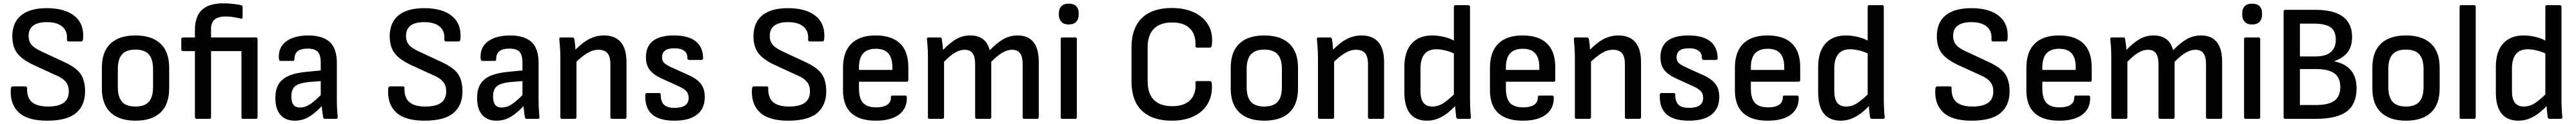

<svg xmlns="http://www.w3.org/2000/svg" viewBox="-20 -714 15500 745"><path d="M263 11Q145 11 92 -39.5Q39 -90 45 -179Q46 -195 56 -195H132Q145 -195 143 -181Q142 -126 173 -100Q204 -74 269 -74Q332 -74 363 -96.5Q394 -119 394 -165Q394 -190 385.5 -207Q377 -224 359.5 -238Q342 -252 310 -265L177 -326Q133 -347 105.5 -371Q78 -395 66 -426Q54 -457 54 -498Q55 -580 108 -622.5Q161 -665 262 -665Q371 -665 429 -617.5Q487 -570 480 -481Q479 -465 469 -465H392Q388 -465 385 -468Q382 -471 383 -481Q386 -528 354.5 -554.5Q323 -581 262 -581Q209 -581 181 -561Q153 -541 152 -500Q152 -477 160 -460Q168 -443 186.5 -429.5Q205 -416 236 -402L367 -341Q413 -320 440.5 -296.5Q468 -273 480 -241Q492 -209 492 -165Q492 -81 437.5 -35Q383 11 263 11Z M795 11Q698 11 645.5 -38Q593 -87 593 -183V-307Q593 -403 645 -452Q697 -501 795 -501Q893 -501 945.5 -452Q998 -403 998 -307V-183Q998 -87 946 -38Q894 11 795 11ZM795 -74Q850 -74 875.5 -102.5Q901 -131 901 -191V-299Q901 -359 875.5 -387.5Q850 -416 795 -416Q740 -416 714.5 -387.5Q689 -359 689 -299V-191Q689 -131 714.5 -102.5Q740 -74 795 -74Z M1163 0Q1158 0 1155.5 -3Q1153 -6 1153 -10V-407H1081Q1077 -407 1074 -409.5Q1071 -412 1071 -417V-479Q1071 -484 1074 -486.5Q1077 -489 1081 -489H1153V-534Q1153 -615 1195 -654.5Q1237 -694 1324 -694Q1353 -694 1383 -690.5Q1413 -687 1432 -683Q1440 -680 1440 -671V-611Q1440 -600 1429 -602Q1407 -608 1383 -611.5Q1359 -615 1336 -615Q1293 -615 1271.5 -596.5Q1250 -578 1250 -540V-489H1520Q1530 -489 1530 -479V-10Q1530 0 1520 0H1443Q1433 0 1433 -10V-407H1250V-10Q1250 0 1240 0Z M1935 0Q1926 0 1924 -12Q1922 -24 1919 -49Q1916 -74 1915 -96L1910 -128V-338Q1910 -384 1892 -403Q1874 -422 1831 -422Q1751 -422 1752 -359Q1752 -348 1743 -348H1669Q1659 -348 1658 -364Q1654 -428 1700.5 -464Q1747 -500 1834 -501Q1922 -501 1964.5 -461.5Q2007 -422 2007 -337V-122Q2007 -87 2008.5 -59.5Q2010 -32 2012 -11Q2014 0 2003 0ZM1754 11Q1698 11 1667.5 -24Q1637 -59 1637 -125Q1637 -175 1656 -207.5Q1675 -240 1717.5 -258.5Q1760 -277 1830 -283L1923 -292V-228L1837 -221Q1779 -215 1756 -196Q1733 -177 1733 -134Q1733 -102 1745.5 -85Q1758 -68 1785 -68Q1816 -68 1848 -89Q1880 -110 1927 -161L1930 -91Q1882 -38 1841.5 -13.5Q1801 11 1754 11Z M2534 11Q2416 11 2363 -39.5Q2310 -90 2316 -179Q2317 -195 2327 -195H2403Q2416 -195 2414 -181Q2413 -126 2444 -100Q2475 -74 2540 -74Q2603 -74 2634 -96.5Q2665 -119 2665 -165Q2665 -190 2656.5 -207Q2648 -224 2630.5 -238Q2613 -252 2581 -265L2448 -326Q2404 -347 2376.5 -371Q2349 -395 2337 -426Q2325 -457 2325 -498Q2326 -580 2379 -622.5Q2432 -665 2533 -665Q2642 -665 2700 -617.5Q2758 -570 2751 -481Q2750 -465 2740 -465H2663Q2659 -465 2656 -468Q2653 -471 2654 -481Q2657 -528 2625.5 -554.5Q2594 -581 2533 -581Q2480 -581 2452 -561Q2424 -541 2423 -500Q2423 -477 2431 -460Q2439 -443 2457.5 -429.5Q2476 -416 2507 -402L2638 -341Q2684 -320 2711.5 -296.5Q2739 -273 2751 -241Q2763 -209 2763 -165Q2763 -81 2708.5 -35Q2654 11 2534 11Z M3149 0Q3140 0 3138 -12Q3136 -24 3133 -49Q3130 -74 3129 -96L3124 -128V-338Q3124 -384 3106 -403Q3088 -422 3045 -422Q2965 -422 2966 -359Q2966 -348 2957 -348H2883Q2873 -348 2872 -364Q2868 -428 2914.5 -464Q2961 -500 3048 -501Q3136 -501 3178.5 -461.5Q3221 -422 3221 -337V-122Q3221 -87 3222.5 -59.5Q3224 -32 3226 -11Q3228 0 3217 0ZM2968 11Q2912 11 2881.5 -24Q2851 -59 2851 -125Q2851 -175 2870 -207.5Q2889 -240 2931.5 -258.5Q2974 -277 3044 -283L3137 -292V-228L3051 -221Q2993 -215 2970 -196Q2947 -177 2947 -134Q2947 -102 2959.5 -85Q2972 -68 2999 -68Q3030 -68 3062 -89Q3094 -110 3141 -161L3144 -91Q3096 -38 3055.5 -13.5Q3015 11 2968 11Z M3663 0Q3653 0 3653 -10V-329Q3653 -374 3635.5 -394.5Q3618 -415 3581 -415Q3547 -415 3512.5 -394Q3478 -373 3434 -329L3429 -401Q3459 -433 3488 -455.5Q3517 -478 3548 -489.5Q3579 -501 3613 -501Q3681 -501 3715.5 -461Q3750 -421 3750 -341V-10Q3750 0 3740 0ZM3361 0Q3352 0 3352 -10V-366Q3352 -395 3350 -426Q3348 -457 3346 -477Q3344 -489 3355 -489H3425Q3433 -489 3436 -480Q3439 -465 3441.5 -437.5Q3444 -410 3445 -390L3449 -360V-10Q3449 0 3438 0Z M4038 11Q3947 11 3903.5 -27.5Q3860 -66 3863 -145Q3863 -155 3874 -155H3947Q3956 -155 3956 -146Q3956 -104 3975.5 -85Q3995 -66 4038 -66Q4082 -66 4103 -81Q4124 -96 4124 -126Q4124 -150 4111 -165Q4098 -180 4068 -194L3960 -243Q3911 -266 3889 -295Q3867 -324 3867 -370Q3867 -435 3909 -468Q3951 -501 4035 -501Q4123 -501 4167 -465.5Q4211 -430 4211 -363Q4211 -354 4200 -354H4127Q4116 -354 4116 -368Q4117 -394 4097 -409Q4077 -424 4039 -424Q4001 -424 3982.5 -410.5Q3964 -397 3964 -370Q3964 -349 3975.5 -337Q3987 -325 4019 -310L4126 -262Q4176 -239 4198.5 -209Q4221 -179 4221 -131Q4221 -62 4174.5 -25.5Q4128 11 4038 11Z M4723 11Q4605 11 4552 -39.5Q4499 -90 4505 -179Q4506 -195 4516 -195H4592Q4605 -195 4603 -181Q4602 -126 4633 -100Q4664 -74 4729 -74Q4792 -74 4823 -96.5Q4854 -119 4854 -165Q4854 -190 4845.5 -207Q4837 -224 4819.5 -238Q4802 -252 4770 -265L4637 -326Q4593 -347 4565.5 -371Q4538 -395 4526 -426Q4514 -457 4514 -498Q4515 -580 4568 -622.5Q4621 -665 4722 -665Q4831 -665 4889 -617.5Q4947 -570 4940 -481Q4939 -465 4929 -465H4852Q4848 -465 4845 -468Q4842 -471 4843 -481Q4846 -528 4814.5 -554.5Q4783 -581 4722 -581Q4669 -581 4641 -561Q4613 -541 4612 -500Q4612 -477 4620 -460Q4628 -443 4646.5 -429.5Q4665 -416 4696 -402L4827 -341Q4873 -320 4900.5 -296.5Q4928 -273 4940 -241Q4952 -209 4952 -165Q4952 -81 4897.5 -35Q4843 11 4723 11Z M5250 11Q5153 11 5103 -34.5Q5053 -80 5053 -171V-307Q5053 -402 5103 -451.5Q5153 -501 5249 -501Q5346 -501 5396 -453Q5446 -405 5446 -311V-233Q5446 -223 5436 -223H5149V-182Q5149 -123 5173.5 -96Q5198 -69 5253 -69Q5296 -69 5319 -84.5Q5342 -100 5341 -130Q5341 -140 5352 -140H5427Q5435 -140 5437 -131Q5439 -63 5390.5 -26Q5342 11 5250 11ZM5149 -294H5350V-309Q5350 -366 5325.5 -393.5Q5301 -421 5250 -421Q5199 -421 5174 -393Q5149 -365 5149 -309Z M5573 0Q5564 0 5564 -10V-366Q5564 -396 5562.5 -425Q5561 -454 5558 -477Q5556 -489 5568 -489H5637Q5645 -489 5647 -481Q5649 -466 5651.5 -449.5Q5654 -433 5655 -414Q5695 -456 5733.5 -478.5Q5772 -501 5819 -501Q5866 -501 5895.5 -478.5Q5925 -456 5936 -412Q5978 -456 6017.5 -478.5Q6057 -501 6104 -501Q6167 -501 6199 -461Q6231 -421 6231 -343V-10Q6231 0 6221 0H6144Q6134 0 6134 -10V-331Q6134 -373 6118.5 -394Q6103 -415 6070 -415Q6042 -415 6012 -397.5Q5982 -380 5945 -343V-10Q5945 0 5935 0H5859Q5848 0 5848 -10V-331Q5848 -373 5832.5 -394Q5817 -415 5785 -415Q5756 -415 5726.5 -397.5Q5697 -380 5661 -343V-10Q5661 0 5650 0Z M6372 0Q6363 0 6363 -10V-479Q6363 -489 6372 -489H6450Q6460 -489 6460 -479V-10Q6460 0 6450 0ZM6411 -567Q6382 -567 6367 -583Q6352 -599 6352 -623V-636Q6352 -662 6367 -677Q6382 -692 6411 -692Q6441 -692 6456 -677Q6471 -662 6471 -636V-623Q6471 -599 6456 -583Q6441 -567 6411 -567Z M7031 11Q6914 11 6851.5 -49Q6789 -109 6789 -225V-429Q6789 -545 6851.5 -605.5Q6914 -666 7032 -666Q7110 -666 7167.5 -638.5Q7225 -611 7253 -560.5Q7281 -510 7272 -440Q7271 -436 7268.5 -432Q7266 -428 7261 -428H7183Q7172 -428 7174 -439Q7177 -506 7141 -542.5Q7105 -579 7033 -579Q6962 -579 6924 -541.5Q6886 -504 6886 -428V-227Q6886 -151 6924 -113.5Q6962 -76 7033 -76Q7107 -76 7143 -113.5Q7179 -151 7174 -216Q7172 -227 7183 -227H7260Q7271 -227 7272 -214Q7278 -146 7250 -95Q7222 -44 7166 -16.5Q7110 11 7031 11Z M7588 11Q7491 11 7438.5 -38Q7386 -87 7386 -183V-307Q7386 -403 7438 -452Q7490 -501 7588 -501Q7686 -501 7738.5 -452Q7791 -403 7791 -307V-183Q7791 -87 7739 -38Q7687 11 7588 11ZM7588 -74Q7643 -74 7668.5 -102.5Q7694 -131 7694 -191V-299Q7694 -359 7668.5 -387.5Q7643 -416 7588 -416Q7533 -416 7507.5 -387.5Q7482 -359 7482 -299V-191Q7482 -131 7507.5 -102.5Q7533 -74 7588 -74Z M8222 0Q8212 0 8212 -10V-329Q8212 -374 8194.5 -394.5Q8177 -415 8140 -415Q8106 -415 8071.5 -394Q8037 -373 7993 -329L7988 -401Q8018 -433 8047 -455.5Q8076 -478 8107 -489.5Q8138 -501 8172 -501Q8240 -501 8274.5 -461Q8309 -421 8309 -341V-10Q8309 0 8299 0ZM7920 0Q7911 0 7911 -10V-366Q7911 -395 7909 -426Q7907 -457 7905 -477Q7903 -489 7914 -489H7984Q7992 -489 7995 -480Q7998 -465 8000.5 -437.5Q8003 -410 8004 -390L8008 -360V-10Q8008 0 7997 0Z M8567 11Q8500 11 8465.5 -31.5Q8431 -74 8431 -160V-311Q8431 -404 8475 -452.5Q8519 -501 8598 -501Q8635 -501 8674.5 -491Q8714 -481 8739 -464L8743 -386Q8713 -402 8681.5 -410Q8650 -418 8623 -418Q8576 -418 8552 -389Q8528 -360 8528 -301V-166Q8528 -120 8545.5 -97Q8563 -74 8600 -74Q8635 -74 8667 -95Q8699 -116 8745 -162L8748 -89Q8719 -57 8690.5 -35Q8662 -13 8631.5 -1Q8601 11 8567 11ZM8755 0Q8745 0 8743 -10Q8741 -27 8738.5 -50.5Q8736 -74 8736 -92L8729 -131V-673Q8729 -683 8739 -683H8815Q8826 -683 8826 -673V-118Q8826 -92 8827.5 -61.5Q8829 -31 8831 -13Q8834 0 8821 0Z M9143 11Q9046 11 8996 -34.5Q8946 -80 8946 -171V-307Q8946 -402 8996 -451.5Q9046 -501 9142 -501Q9239 -501 9289 -453Q9339 -405 9339 -311V-233Q9339 -223 9329 -223H9042V-182Q9042 -123 9066.5 -96Q9091 -69 9146 -69Q9189 -69 9212 -84.5Q9235 -100 9234 -130Q9234 -140 9245 -140H9320Q9328 -140 9330 -131Q9332 -63 9283.5 -26Q9235 11 9143 11ZM9042 -294H9243V-309Q9243 -366 9218.5 -393.5Q9194 -421 9143 -421Q9092 -421 9067 -393Q9042 -365 9042 -309Z M9768 0Q9758 0 9758 -10V-329Q9758 -374 9740.5 -394.5Q9723 -415 9686 -415Q9652 -415 9617.5 -394Q9583 -373 9539 -329L9534 -401Q9564 -433 9593 -455.5Q9622 -478 9653 -489.5Q9684 -501 9718 -501Q9786 -501 9820.5 -461Q9855 -421 9855 -341V-10Q9855 0 9845 0ZM9466 0Q9457 0 9457 -10V-366Q9457 -395 9455 -426Q9453 -457 9451 -477Q9449 -489 9460 -489H9530Q9538 -489 9541 -480Q9544 -465 9546.5 -437.5Q9549 -410 9550 -390L9554 -360V-10Q9554 0 9543 0Z M10143 11Q10052 11 10008.5 -27.5Q9965 -66 9968 -145Q9968 -155 9979 -155H10052Q10061 -155 10061 -146Q10061 -104 10080.5 -85Q10100 -66 10143 -66Q10187 -66 10208 -81Q10229 -96 10229 -126Q10229 -150 10216 -165Q10203 -180 10173 -194L10065 -243Q10016 -266 9994 -295Q9972 -324 9972 -370Q9972 -435 10014 -468Q10056 -501 10140 -501Q10228 -501 10272 -465.5Q10316 -430 10316 -363Q10316 -354 10305 -354H10232Q10221 -354 10221 -368Q10222 -394 10202 -409Q10182 -424 10144 -424Q10106 -424 10087.5 -410.5Q10069 -397 10069 -370Q10069 -349 10080.5 -337Q10092 -325 10124 -310L10231 -262Q10281 -239 10303.5 -209Q10326 -179 10326 -131Q10326 -62 10279.5 -25.5Q10233 11 10143 11Z M10617 11Q10520 11 10470 -34.5Q10420 -80 10420 -171V-307Q10420 -402 10470 -451.5Q10520 -501 10616 -501Q10713 -501 10763 -453Q10813 -405 10813 -311V-233Q10813 -223 10803 -223H10516V-182Q10516 -123 10540.5 -96Q10565 -69 10620 -69Q10663 -69 10686 -84.5Q10709 -100 10708 -130Q10708 -140 10719 -140H10794Q10802 -140 10804 -131Q10806 -63 10757.5 -26Q10709 11 10617 11ZM10516 -294H10717V-309Q10717 -366 10692.5 -393.5Q10668 -421 10617 -421Q10566 -421 10541 -393Q10516 -365 10516 -309Z M11057 11Q10990 11 10955.5 -31.5Q10921 -74 10921 -160V-311Q10921 -404 10965 -452.5Q11009 -501 11088 -501Q11125 -501 11164.5 -491Q11204 -481 11229 -464L11233 -386Q11203 -402 11171.5 -410Q11140 -418 11113 -418Q11066 -418 11042 -389Q11018 -360 11018 -301V-166Q11018 -120 11035.5 -97Q11053 -74 11090 -74Q11125 -74 11157 -95Q11189 -116 11235 -162L11238 -89Q11209 -57 11180.5 -35Q11152 -13 11121.5 -1Q11091 11 11057 11ZM11245 0Q11235 0 11233 -10Q11231 -27 11228.5 -50.5Q11226 -74 11226 -92L11219 -131V-673Q11219 -683 11229 -683H11305Q11316 -683 11316 -673V-118Q11316 -92 11317.5 -61.5Q11319 -31 11321 -13Q11324 0 11311 0Z M11844 11Q11726 11 11673 -39.5Q11620 -90 11626 -179Q11627 -195 11637 -195H11713Q11726 -195 11724 -181Q11723 -126 11754 -100Q11785 -74 11850 -74Q11913 -74 11944 -96.5Q11975 -119 11975 -165Q11975 -190 11966.5 -207Q11958 -224 11940.5 -238Q11923 -252 11891 -265L11758 -326Q11714 -347 11686.5 -371Q11659 -395 11647 -426Q11635 -457 11635 -498Q11636 -580 11689 -622.5Q11742 -665 11843 -665Q11952 -665 12010 -617.5Q12068 -570 12061 -481Q12060 -465 12050 -465H11973Q11969 -465 11966 -468Q11963 -471 11964 -481Q11967 -528 11935.5 -554.5Q11904 -581 11843 -581Q11790 -581 11762 -561Q11734 -541 11733 -500Q11733 -477 11741 -460Q11749 -443 11767.5 -429.5Q11786 -416 11817 -402L11948 -341Q11994 -320 12021.5 -296.5Q12049 -273 12061 -241Q12073 -209 12073 -165Q12073 -81 12018.5 -35Q11964 11 11844 11Z M12371 11Q12274 11 12224 -34.5Q12174 -80 12174 -171V-307Q12174 -402 12224 -451.5Q12274 -501 12370 -501Q12467 -501 12517 -453Q12567 -405 12567 -311V-233Q12567 -223 12557 -223H12270V-182Q12270 -123 12294.5 -96Q12319 -69 12374 -69Q12417 -69 12440 -84.5Q12463 -100 12462 -130Q12462 -140 12473 -140H12548Q12556 -140 12558 -131Q12560 -63 12511.5 -26Q12463 11 12371 11ZM12270 -294H12471V-309Q12471 -366 12446.5 -393.5Q12422 -421 12371 -421Q12320 -421 12295 -393Q12270 -365 12270 -309Z M12694 0Q12685 0 12685 -10V-366Q12685 -396 12683.5 -425Q12682 -454 12679 -477Q12677 -489 12689 -489H12758Q12766 -489 12768 -481Q12770 -466 12772.5 -449.5Q12775 -433 12776 -414Q12816 -456 12854.5 -478.5Q12893 -501 12940 -501Q12987 -501 13016.5 -478.5Q13046 -456 13057 -412Q13099 -456 13138.5 -478.5Q13178 -501 13225 -501Q13288 -501 13320 -461Q13352 -421 13352 -343V-10Q13352 0 13342 0H13265Q13255 0 13255 -10V-331Q13255 -373 13239.5 -394Q13224 -415 13191 -415Q13163 -415 13133 -397.5Q13103 -380 13066 -343V-10Q13066 0 13056 0H12980Q12969 0 12969 -10V-331Q12969 -373 12953.5 -394Q12938 -415 12906 -415Q12877 -415 12847.5 -397.5Q12818 -380 12782 -343V-10Q12782 0 12771 0Z M13493 0Q13484 0 13484 -10V-479Q13484 -489 13493 -489H13571Q13581 -489 13581 -479V-10Q13581 0 13571 0ZM13532 -567Q13503 -567 13488 -583Q13473 -599 13473 -623V-636Q13473 -662 13488 -677Q13503 -692 13532 -692Q13562 -692 13577 -677Q13592 -662 13592 -636V-623Q13592 -599 13577 -583Q13562 -567 13532 -567Z M13732 0Q13722 0 13722 -10V-645Q13722 -655 13732 -655H13912Q14134 -655 14134 -492Q14134 -437 14108.5 -402Q14083 -367 14028 -347V-345Q14093 -332 14127 -291.5Q14161 -251 14161 -184Q14161 -89 14102 -44.5Q14043 0 13914 0ZM13820 -83H13915Q13993 -83 14028 -109Q14063 -135 14063 -191Q14063 -247 14028 -273Q13993 -299 13919 -299H13820ZM13820 -375H13913Q13975 -375 14005.5 -400.5Q14036 -426 14036 -476Q14036 -527 14005 -549.5Q13974 -572 13903 -572H13820Z M14458 11Q14361 11 14308.5 -38Q14256 -87 14256 -183V-307Q14256 -403 14308 -452Q14360 -501 14458 -501Q14556 -501 14608.5 -452Q14661 -403 14661 -307V-183Q14661 -87 14609 -38Q14557 11 14458 11ZM14458 -74Q14513 -74 14538.5 -102.5Q14564 -131 14564 -191V-299Q14564 -359 14538.5 -387.5Q14513 -416 14458 -416Q14403 -416 14377.5 -387.5Q14352 -359 14352 -299V-191Q14352 -131 14377.5 -102.5Q14403 -74 14458 -74Z M14790 0Q14781 0 14781 -10V-673Q14781 -683 14790 -683H14868Q14878 -683 14878 -673V-10Q14878 0 14868 0Z M15135 11Q15068 11 15033.5 -31.5Q14999 -74 14999 -160V-311Q14999 -404 15043 -452.5Q15087 -501 15166 -501Q15203 -501 15242.5 -491Q15282 -481 15307 -464L15311 -386Q15281 -402 15249.5 -410Q15218 -418 15191 -418Q15144 -418 15120 -389Q15096 -360 15096 -301V-166Q15096 -120 15113.5 -97Q15131 -74 15168 -74Q15203 -74 15235 -95Q15267 -116 15313 -162L15316 -89Q15287 -57 15258.5 -35Q15230 -13 15199.5 -1Q15169 11 15135 11ZM15323 0Q15313 0 15311 -10Q15309 -27 15306.5 -50.5Q15304 -74 15304 -92L15297 -131V-673Q15297 -683 15307 -683H15383Q15394 -683 15394 -673V-118Q15394 -92 15395.5 -61.5Q15397 -31 15399 -13Q15402 0 15389 0Z"/></svg>

Font: Sofia Sans Semi Condensed SemiBold
Style: Regular
Weight: 600
Designer: Botio Nikoltchev, Ani Petrova
Foundry: lettersoup
Version: Version 4.100